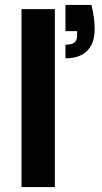

<svg xmlns="http://www.w3.org/2000/svg" viewBox="-20 -757 413 777"><path d="M67 0V-720H202V0ZM245 -521V-576Q269 -576 280.5 -584.5Q292 -593 292 -612V-631H245V-737H350Q357 -708 360 -685.5Q363 -663 363 -639Q363 -582 333 -551.5Q303 -521 245 -521Z"/></svg>

Font: DM Sans 12pt
Style: Bold
Weight: 700
Version: Version 4.004;gftools[0.9.30]